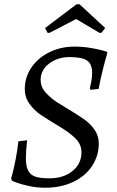

<svg xmlns="http://www.w3.org/2000/svg" viewBox="-20 -866 547 898"><path d="M36 -21 32 -31Q34 -37 40 -60.5Q46 -84 53.5 -122.5Q61 -161 66 -205L107 -210Q101 -161 101 -128Q101 -89 111.5 -68.5Q122 -48 145 -40Q168 -32 211 -32Q277 -32 319 -66Q361 -100 361 -154Q361 -190 334 -217.5Q307 -245 255 -276Q197 -311 169 -330Q141 -349 118.5 -379.5Q96 -410 96 -450Q96 -504 126.5 -549.5Q157 -595 210.5 -621.5Q264 -648 328 -648Q366 -648 399.5 -642.5Q433 -637 454 -631.5Q475 -626 480 -624L482 -619Q478 -606 465 -556.5Q452 -507 441 -450L405 -446L400 -451Q402 -458 406.5 -482Q411 -506 411 -525Q411 -566 387.5 -582.5Q364 -599 306 -599Q249 -599 209.5 -568.5Q170 -538 170 -492Q170 -462 189 -438.5Q208 -415 243 -390Q243 -390 297 -357Q345 -328 373.5 -308Q402 -288 422 -259.5Q442 -231 442 -195Q442 -137 410.5 -89.5Q379 -42 322 -15Q265 12 192 12Q152 12 117.5 4.5Q83 -3 62 -10.5Q41 -18 36 -21ZM338 -846H352L472 -735L455 -713L446 -712L336 -777L211 -712L202 -713L191 -735Z"/></svg>

Font: Alegreya SC
Style: Italic
Weight: 400
Italic angle: -7°
Designer: Juan Pablo del Peral
Foundry: Huerta Tipografica
Version: Version 2.007; ttfautohint (v1.6)